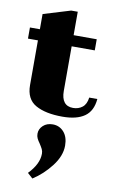

<svg xmlns="http://www.w3.org/2000/svg" viewBox="-107 -667 700 1121"><g transform="rotate(10 243.5 -106.5)"><path d="M461 -127Q455 -55 408.5 -22.5Q362 10 278 10Q177 10 118.5 -23Q60 -56 60 -139V-404H1V-470H60V-560L221 -609H260V-470H397V-404H260V-139Q260 -96 277.5 -73.5Q295 -51 330 -51Q362 -51 385 -69Q408 -87 413 -127ZM323 174Q323 235 276 296Q229 357 168 396L137 368Q198 305 198 244Q198 229 192 217Q186 205 175 188Q164 173 158 160.5Q152 148 152 133Q152 105 174 84.5Q196 64 231 64Q271 64 297 93.5Q323 123 323 174Z"/></g></svg>

Font: Taviraj Black
Style: Regular
Weight: 900
Designer: Katatrad Team
Foundry: CadsonDemak
Version: Version 1.030